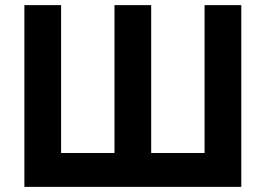

<svg xmlns="http://www.w3.org/2000/svg" viewBox="-20 -728 1035 748"><path d="M75 0V-708H218V-132H426V-708H569V-132H777V-708H920V0Z"/></svg>

Font: Onest
Style: Bold
Weight: 700
Designer: Dmitri Voloshin, Andrey Kudryavtsev
Foundry: Dmitri Voloshin, Andrey Kudryavtsev
Version: Version 1.000;gftools[0.9.33]